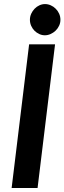

<svg xmlns="http://www.w3.org/2000/svg" viewBox="-20 -946 324 966"><path d="M169 0 257 -723H126.5L38.5 0ZM284 -846.5C284 -857.5 281.8 -867.8 277.5 -877.2C273.2 -886.8 267.4 -895.1 260.2 -902.2C253.1 -909.4 244.8 -915.1 235.5 -919.2C226.2 -923.4 216.5 -925.5 206.5 -925.5C196.8 -925.5 187.4 -923.4 178.2 -919.2C169.1 -915.1 161 -909.3 154 -902C147 -894.7 141.3 -886.2 137 -876.8C132.7 -867.2 130.5 -857.2 130.5 -846.5C130.5 -835.8 132.6 -825.8 136.8 -816.2C140.9 -806.8 146.5 -798.5 153.5 -791.5C160.5 -784.5 168.5 -778.9 177.5 -774.8C186.5 -770.6 195.8 -768.5 205.5 -768.5C215.5 -768.5 225.2 -770.6 234.5 -774.8C243.8 -778.9 252.2 -784.5 259.5 -791.5C266.8 -798.5 272.8 -806.8 277.2 -816.2C281.8 -825.8 284 -835.8 284 -846.5Z"/></svg>

Font: Lato
Style: Bold Italic
Weight: 700
Italic angle: -7°
Designer: Lukasz Dziedzic
Foundry: tyPoland Lukasz Dziedzic
Version: Version 2.007; 2014-02-27